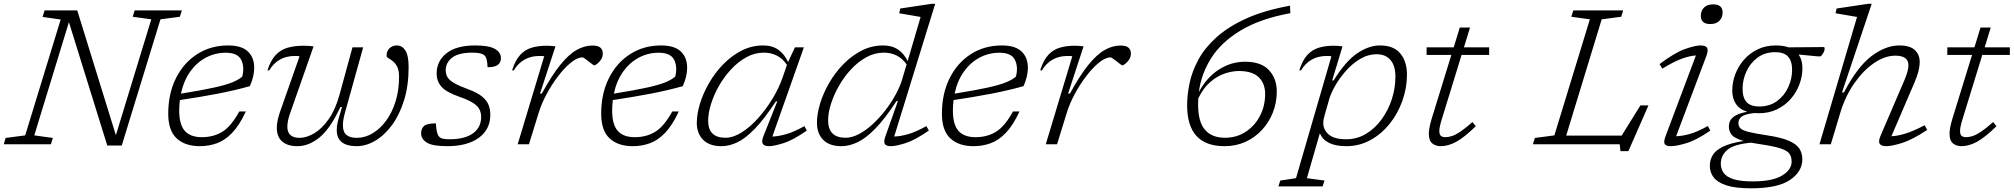

<svg xmlns="http://www.w3.org/2000/svg" viewBox="-45 -762 10634 1014"><path d="M802.5 -660 598 6.5H521.5L319 -645L136 -47L234 -33.5L224 0H-25L-15.5 -33.5L88 -47L275.5 -659L180 -672.5L190.5 -707H363L567 -48L754 -660L656 -673.5L666 -707H915.5L905 -673.5Z M1253.5 -173.5Q1219.5 -100.5 1181.5 -60.8Q1143.5 -21 1100.8 -5.5Q1058 10 1010.5 10Q932.5 10 888 -31.2Q843.5 -72.5 843.5 -161.5Q843.5 -267.5 884.2 -349Q925 -430.5 996.5 -476.2Q1068 -522 1160 -522Q1230.5 -522 1264 -490.2Q1297.5 -458.5 1297.5 -404Q1297.5 -358.5 1274.5 -307Q1194.5 -284.5 1104.8 -267.2Q1015 -250 905 -233.5Q901.5 -206.5 901.5 -178Q901.5 -104 931 -70.8Q960.5 -37.5 1021 -37.5Q1082.5 -37.5 1129.2 -66.2Q1176 -95 1219 -173.5ZM1147.5 -483.5Q1091 -483.5 1042.5 -457.8Q994 -432 959.5 -383.8Q925 -335.5 910.5 -267.5Q1019.5 -285 1083.2 -299Q1147 -313 1181 -326.8Q1215 -340.5 1234.5 -357.5Q1247.5 -409 1228.8 -446.2Q1210 -483.5 1147.5 -483.5Z M1816.5 -512H1873L1775.5 -162Q1766 -126.5 1766 -101Q1766 -64.5 1785 -49.2Q1804 -34 1839 -34Q1882 -34 1922 -57.5Q1962 -81 1993.8 -124Q2025.5 -167 2044 -226Q2062.5 -285 2062.5 -356Q2062.5 -390.5 2052.5 -409.8Q2042.5 -429 2029.5 -439Q2016.5 -449 2006.5 -454.8Q1996.5 -460.5 1996.5 -467.5Q1996.5 -492 2012 -507Q2027.5 -522 2051 -522Q2078.5 -522 2095.8 -495.5Q2113 -469 2113 -407.5Q2113 -309 2088.8 -231.8Q2064.5 -154.5 2024.5 -100.5Q1984.5 -46.5 1935.8 -18.2Q1887 10 1838 10Q1787.5 10 1760.5 -10.8Q1733.5 -31.5 1733.5 -76Q1733.5 -101 1742.5 -133L1761 -196.5H1752.5Q1701 -85 1644 -37.5Q1587 10 1525.5 10Q1474 10 1445.5 -14.5Q1417 -39 1417 -87Q1417 -122 1433 -169L1537 -464.5Q1532 -466 1525.5 -466.2Q1519 -466.5 1513 -466.5Q1422 -466.5 1376.5 -390L1367.5 -390.5Q1384.5 -443.5 1411 -471.5Q1437.5 -499.5 1474 -510Q1510.5 -520.5 1558.5 -520.5Q1586.5 -520.5 1611 -517L1486.5 -162Q1472.5 -121.5 1472.5 -93Q1472.5 -34 1537.5 -34Q1573.5 -34 1614 -57.8Q1654.5 -81.5 1690.2 -131.8Q1726 -182 1748 -261.5Z M2257 -110.5Q2260 -56 2273 -41.5Q2281 -32.5 2294.2 -29.5Q2307.5 -26.5 2329.5 -26.5Q2409 -26.5 2452.5 -57.5Q2496 -88.5 2496 -144Q2496 -166 2487.2 -184Q2478.5 -202 2454 -218Q2429.5 -234 2382 -250.5Q2311 -275.5 2286 -304.5Q2261 -333.5 2261 -374Q2261 -439.5 2313 -480.8Q2365 -522 2465.5 -522Q2536 -522 2568.2 -504Q2600.5 -486 2600.5 -455Q2600.5 -432 2584.5 -419.5Q2568.5 -407 2530 -407Q2529 -431 2525.5 -446Q2522 -461 2513.5 -469.5Q2498.5 -484 2450.5 -484Q2377.5 -484 2343.2 -457.8Q2309 -431.5 2309 -390.5Q2309 -370.5 2318 -354.8Q2327 -339 2352.2 -324Q2377.5 -309 2426.5 -291Q2476 -273 2501.2 -252Q2526.5 -231 2535.5 -207Q2544.5 -183 2544.5 -156Q2544.5 -78.5 2483.8 -34.2Q2423 10 2317 10Q2239 10 2209 -9Q2179 -28 2179 -57Q2179 -83.5 2194.8 -97Q2210.5 -110.5 2257 -110.5Z M2829 -464.5Q2824.5 -466 2817.8 -466.2Q2811 -466.5 2805 -466.5Q2714 -466.5 2668.5 -390L2659.5 -390.5Q2676 -443.5 2701.8 -471.5Q2727.5 -499.5 2762.5 -510Q2797.5 -520.5 2841 -520.5Q2866.5 -520.5 2888.5 -517L2807 -268H2816.5Q2869 -364 2914 -419.5Q2959 -475 3000.5 -498.2Q3042 -521.5 3083 -521.5Q3114 -521.5 3126.2 -510Q3138.5 -498.5 3138.5 -480Q3138.5 -461 3128.8 -446.8Q3119 -432.5 3108.2 -424.5Q3097.5 -416.5 3093.5 -416.5Q3091.5 -416.5 3082.8 -423Q3074 -429.5 3064 -437.5Q3053.5 -445.5 3044 -452.2Q3034.5 -459 3031.5 -459Q3004 -459 2970.2 -431.5Q2936.5 -404 2902.8 -360Q2869 -316 2841.5 -264.5Q2814 -213 2799.5 -165L2748.5 0H2689Z M3540 -173.5Q3506 -100.5 3468 -60.8Q3430 -21 3387.2 -5.5Q3344.5 10 3297 10Q3219 10 3174.5 -31.2Q3130 -72.5 3130 -161.5Q3130 -267.5 3170.8 -349Q3211.5 -430.5 3283 -476.2Q3354.5 -522 3446.5 -522Q3517 -522 3550.5 -490.2Q3584 -458.5 3584 -404Q3584 -358.5 3561 -307Q3481 -284.5 3391.2 -267.2Q3301.5 -250 3191.5 -233.5Q3188 -206.5 3188 -178Q3188 -104 3217.5 -70.8Q3247 -37.5 3307.5 -37.5Q3369 -37.5 3415.8 -66.2Q3462.5 -95 3505.5 -173.5ZM3434 -483.5Q3377.5 -483.5 3329 -457.8Q3280.5 -432 3246 -383.8Q3211.5 -335.5 3197 -267.5Q3306 -285 3369.8 -299Q3433.5 -313 3467.5 -326.8Q3501.5 -340.5 3521 -357.5Q3534 -409 3515.2 -446.2Q3496.5 -483.5 3434 -483.5Z M3986.5 -42 4060 -226.5H4052.5Q3991.5 -133.5 3941.5 -82Q3891.5 -30.5 3848.8 -10.2Q3806 10 3765.5 10Q3701.5 10 3668.2 -23.8Q3635 -57.5 3635 -113Q3635 -160 3652 -215.2Q3669 -270.5 3700.5 -324.8Q3732 -379 3775.5 -423.5Q3819 -468 3872.2 -495Q3925.5 -522 3985.5 -522Q4034.5 -522 4066.5 -498.5Q4098.5 -475 4117 -434.5L4153.5 -512H4200.5L4034 -41Q4064.5 -41.5 4106.2 -53.2Q4148 -65 4203.5 -96L4216 -72.5Q4143 -21.5 4092.2 -5.8Q4041.5 10 4016 10Q3965.5 10 3986.5 -42ZM3695 -124.5Q3695 -34.5 3786 -34.5Q3827.5 -34.5 3872.2 -62.8Q3917 -91 3959 -138Q4001 -185 4035.2 -241.5Q4069.5 -298 4089 -355L4111 -419.5Q4088.5 -453 4057.5 -468.5Q4026.5 -484 3988.5 -484Q3941 -484 3897.2 -460Q3853.5 -436 3816.5 -396.2Q3779.5 -356.5 3752.2 -308.8Q3725 -261 3710 -212.8Q3695 -164.5 3695 -124.5Z M4860.5 -72.5Q4787 -21.5 4736.5 -5.8Q4686 10 4660 10Q4634 10 4627.5 -2.5Q4621 -15 4631 -42L4697 -228H4689.5Q4628.5 -134.5 4577.8 -82.8Q4527 -31 4483.2 -10.5Q4439.5 10 4399 10Q4335 10 4302.2 -23.8Q4269.5 -57.5 4269.5 -113Q4269.5 -160 4286.2 -215.2Q4303 -270.5 4334.5 -324.8Q4366 -379 4409.5 -423.5Q4453 -468 4506 -495Q4559 -522 4619 -522Q4666.5 -522 4698.2 -500Q4730 -478 4748.5 -439.5L4817 -672.5Q4808 -674 4786.5 -677.8Q4765 -681.5 4741.8 -685.5Q4718.5 -689.5 4704 -692L4709.5 -717L4876 -742H4894L4677.5 -41Q4708 -41.5 4750 -53.2Q4792 -65 4847.5 -96ZM4328.5 -127Q4328.5 -34.5 4420 -34.5Q4454.5 -34.5 4491.5 -54Q4528.5 -73.5 4564 -106.2Q4599.5 -139 4630.8 -179.5Q4662 -220 4685 -262.2Q4708 -304.5 4719.5 -342.5L4743 -422Q4720.5 -454 4690 -469Q4659.5 -484 4622.5 -484Q4574.5 -484 4530.8 -460Q4487 -436 4450.2 -396.5Q4413.5 -357 4386.2 -309.5Q4359 -262 4343.8 -214.2Q4328.5 -166.5 4328.5 -127Z M5339.5 -173.5Q5305.5 -100.5 5267.5 -60.8Q5229.5 -21 5186.8 -5.5Q5144 10 5096.5 10Q5018.5 10 4974 -31.2Q4929.5 -72.5 4929.5 -161.5Q4929.5 -267.5 4970.2 -349Q5011 -430.5 5082.5 -476.2Q5154 -522 5246 -522Q5316.5 -522 5350 -490.2Q5383.5 -458.5 5383.5 -404Q5383.5 -358.5 5360.5 -307Q5280.5 -284.5 5190.8 -267.2Q5101 -250 4991 -233.5Q4987.5 -206.5 4987.5 -178Q4987.5 -104 5017 -70.8Q5046.5 -37.5 5107 -37.5Q5168.5 -37.5 5215.2 -66.2Q5262 -95 5305 -173.5ZM5233.5 -483.5Q5177 -483.5 5128.5 -457.8Q5080 -432 5045.5 -383.8Q5011 -335.5 4996.5 -267.5Q5105.5 -285 5169.2 -299Q5233 -313 5267 -326.8Q5301 -340.5 5320.5 -357.5Q5333.5 -409 5314.8 -446.2Q5296 -483.5 5233.5 -483.5Z M5618 -464.5Q5613.5 -466 5606.8 -466.2Q5600 -466.5 5594 -466.5Q5503 -466.5 5457.5 -390L5448.5 -390.5Q5465 -443.5 5490.8 -471.5Q5516.5 -499.5 5551.5 -510Q5586.5 -520.5 5630 -520.5Q5655.5 -520.5 5677.5 -517L5596 -268H5605.5Q5658 -364 5703 -419.5Q5748 -475 5789.5 -498.2Q5831 -521.5 5872 -521.5Q5903 -521.5 5915.2 -510Q5927.5 -498.5 5927.5 -480Q5927.5 -461 5917.8 -446.8Q5908 -432.5 5897.2 -424.5Q5886.5 -416.5 5882.5 -416.5Q5880.5 -416.5 5871.8 -423Q5863 -429.5 5853 -437.5Q5842.5 -445.5 5833 -452.2Q5823.5 -459 5820.5 -459Q5793 -459 5759.2 -431.5Q5725.5 -404 5691.8 -360Q5658 -316 5630.5 -264.5Q5603 -213 5588.5 -165L5537.5 0H5478Z M6768 -732 6769.5 -692.5Q6608 -662.5 6505.8 -600.2Q6403.5 -538 6351 -454.2Q6298.5 -370.5 6286.5 -275.5Q6326.5 -351.5 6391 -393.8Q6455.5 -436 6531 -436Q6615 -436 6656.5 -391.8Q6698 -347.5 6698 -279Q6698 -220.5 6677.5 -168.2Q6657 -116 6620 -76Q6583 -36 6532.8 -13Q6482.5 10 6422 10Q6224.5 10 6224.5 -206Q6224.5 -261.5 6237.5 -323.2Q6250.5 -385 6284 -447Q6317.5 -509 6378.8 -564.5Q6440 -620 6535.2 -663.5Q6630.5 -707 6768 -732ZM6282.5 -210.5Q6282.5 -118 6319 -76.2Q6355.5 -34.5 6424 -34.5Q6486 -34.5 6534 -66Q6582 -97.5 6609.2 -150Q6636.5 -202.5 6636.5 -265.5Q6636.5 -321.5 6602.5 -354.2Q6568.5 -387 6498 -387Q6463 -387 6423.8 -374Q6384.5 -361 6347.5 -329.5Q6310.5 -298 6283.5 -243Q6282.5 -227 6282.5 -210.5Z M6950 191.5 6940 222.5H6706.5L6716.5 191.5L6799.5 179L6986.5 -464.5Q6981.5 -466 6975 -466.2Q6968.5 -466.5 6962.5 -466.5Q6871.5 -466.5 6826 -390L6817 -390.5Q6833.5 -443.5 6859.2 -471.5Q6885 -499.5 6920 -510Q6955 -520.5 6998 -520.5Q7023 -520.5 7045 -517L6990.5 -337H6998Q7062 -440 7123.5 -481Q7185 -522 7242.5 -522Q7315.5 -522 7350.5 -479.5Q7385.5 -437 7385.5 -368.5Q7385.5 -297 7361.2 -229.2Q7337 -161.5 7293.5 -107.5Q7250 -53.5 7191.8 -21.8Q7133.5 10 7065.5 10Q6953.5 10 6925.5 -58.5L6857 179ZM6948.5 -145.5Q6943.5 -129.5 6943.5 -113Q6943.5 -75.5 6973.2 -51Q7003 -26.5 7064.5 -26.5Q7122 -26.5 7169.8 -55.5Q7217.5 -84.5 7252.2 -132.5Q7287 -180.5 7305.8 -238.8Q7324.5 -297 7324.5 -356.5Q7324.5 -415.5 7298.2 -445.5Q7272 -475.5 7227 -475.5Q7179 -475.5 7137 -450Q7095 -424.5 7061.5 -386Q7028 -347.5 7005.8 -307.8Q6983.5 -268 6975.5 -240.5Z M7570 -134Q7556.5 -91 7556.5 -70.5Q7556.5 -51 7565 -44.2Q7573.5 -37.5 7588 -37.5Q7603.5 -37.5 7622.2 -43.2Q7641 -49 7667 -66.2Q7693 -83.5 7731.5 -117.5L7749 -95.5Q7688 -36 7645.5 -13Q7603 10 7564 10Q7536.5 10 7518.8 -5Q7501 -20 7501 -56Q7501 -70 7504.5 -89.2Q7508 -108.5 7516.5 -136.5L7620 -472H7489L7489.5 -512H7632.5L7664.5 -616.5H7718.5L7686.5 -512H7819.5V-472H7674Z M8414 -660 8226.5 -46H8519.5L8618.5 -205.5H8661L8555 36H8513L8509 0H8050.5L8061 -33.5L8164 -47L8351.5 -660L8253.5 -673.5L8264 -707H8527.5L8517 -673.5Z M8937.5 -678Q8937.5 -705.5 8954.5 -722.2Q8971.5 -739 9002.5 -739Q9052.5 -739 9052.5 -696.5Q9052.5 -669 9035.5 -652Q9018.5 -635 8987.5 -635Q8937.5 -635 8937.5 -678ZM8752 -45 8911.5 -469Q8880 -467.5 8837.2 -452Q8794.5 -436.5 8734 -399.5L8719.5 -423.5Q8799 -483.5 8853.2 -502.8Q8907.5 -522 8935.5 -522Q8963 -522 8970.5 -509.5Q8978 -497 8967 -467L8807 -42.5Q8838 -43 8879 -54.5Q8920 -66 8974.5 -96.5L8987.5 -72Q8913.5 -21.5 8861 -5.8Q8808.5 10 8779.5 10Q8754 10 8746.8 -1.2Q8739.5 -12.5 8752 -45Z M9202 232.5Q9121 232.5 9073.5 217.2Q9026 202 9005.5 175.2Q8985 148.5 8985 114Q8985 82 9001 56.2Q9017 30.5 9055.8 12Q9094.5 -6.5 9163.5 -17.5Q9114 -32 9099.8 -51Q9085.5 -70 9085.5 -94Q9085.5 -124.5 9108 -143.2Q9130.5 -162 9182.5 -172Q9141 -184.5 9122.2 -214Q9103.5 -243.5 9103.5 -284Q9103.5 -327.5 9119.5 -370Q9135.5 -412.5 9165.5 -446.8Q9195.5 -481 9238 -501.5Q9280.5 -522 9333.5 -522Q9372.5 -522 9401 -512Q9456.5 -512 9508.8 -512.8Q9561 -513.5 9585.5 -513.5Q9591.5 -513.5 9591.5 -506Q9591.5 -494 9582.2 -479Q9573 -464 9567 -464Q9551.5 -464 9526.5 -467Q9501.5 -470 9454 -474Q9474 -445.5 9474 -402Q9474 -358.5 9458 -316Q9442 -273.5 9412 -239.2Q9382 -205 9339.5 -184.5Q9297 -164 9244 -164Q9231 -164 9219.5 -165Q9170.5 -159.5 9153.2 -146.2Q9136 -133 9136 -112.5Q9136 -95.5 9146.2 -84.8Q9156.5 -74 9189.2 -65.5Q9222 -57 9289 -47Q9362.5 -36 9402.5 -18.5Q9442.5 -1 9458 23Q9473.5 47 9473.5 79Q9473.5 144.5 9408.2 188.5Q9343 232.5 9202 232.5ZM9247 -199.5Q9301.5 -200 9340.2 -228.5Q9379 -257 9399.2 -301.5Q9419.5 -346 9419.5 -393.5Q9419.5 -440 9398 -463.2Q9376.5 -486.5 9330.5 -486.5Q9276 -486.5 9237.2 -457.8Q9198.5 -429 9178.2 -384.5Q9158 -340 9158 -292.5Q9158 -246 9179.2 -222.8Q9200.5 -199.5 9247 -199.5ZM9043 102.5Q9043 129.5 9057.8 150.8Q9072.5 172 9109.2 184Q9146 196 9211 196Q9316 196 9366.5 165.2Q9417 134.5 9417 91.5Q9417 65.5 9404.8 49Q9392.5 32.5 9356 21Q9319.5 9.5 9247.5 -1Q9223 -4.5 9202.5 -8.5Q9111.5 0 9077.2 29.8Q9043 59.5 9043 102.5Z M9674.5 -168 9624 0H9564L9762.5 -672.5Q9753.5 -674 9731.8 -677.8Q9710 -681.5 9686.8 -685.5Q9663.5 -689.5 9649 -692L9654.5 -717L9822 -742H9840L9683 -273.5H9693Q9765 -410.5 9839.5 -466.2Q9914 -522 9985.5 -522Q10041.5 -522 10067.5 -498Q10093.5 -474 10093.5 -434Q10093.5 -413 10086.8 -386Q10080 -359 10064.5 -323L9944 -42.5Q9975.5 -43.5 10017.8 -56.5Q10060 -69.5 10119.5 -100.5L10133 -76Q10055.5 -24.5 10001 -7.2Q9946.5 10 9915.5 10Q9890 10 9882 -3Q9874 -16 9887 -46L10012 -337Q10034 -388 10034 -417Q10034 -468 9965 -468Q9909 -468 9852 -428.8Q9795 -389.5 9747.8 -321.8Q9700.5 -254 9674.5 -168Z M10320 -134Q10306.5 -91 10306.5 -70.5Q10306.5 -51 10315 -44.2Q10323.5 -37.5 10338 -37.5Q10353.5 -37.5 10372.2 -43.2Q10391 -49 10417 -66.2Q10443 -83.5 10481.5 -117.5L10499 -95.5Q10438 -36 10395.5 -13Q10353 10 10314 10Q10286.5 10 10268.8 -5Q10251 -20 10251 -56Q10251 -70 10254.5 -89.2Q10258 -108.5 10266.5 -136.5L10370 -472H10239L10239.5 -512H10382.5L10414.5 -616.5H10468.5L10436.5 -512H10569.5V-472H10424Z"/></svg>

Font: Newsreader 6pt Light
Style: Italic
Weight: 300
Italic angle: -17°
Designer: Hugues Gentile
Foundry: Production Type
Version: Version 1.003; ttfautohint (v1.8.3)